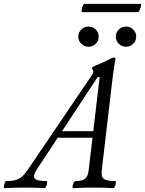

<svg xmlns="http://www.w3.org/2000/svg" viewBox="-86 -975 754 998"><path d="M-63 3Q-67 3 -66 -6Q-65 -15 -61 -24.5Q-57 -34 -53 -34Q-21 -34 -1 -40.5Q19 -47 33 -61.5Q47 -76 62 -98L392 -585Q396 -590 397.5 -595Q399 -600 399 -604Q399 -606 398 -608Q397 -610 395 -613Q394 -615 393 -617.5Q392 -620 392 -622Q392 -624 396 -627Q400 -630 415 -636Q434 -644 449 -650.5Q464 -657 476 -664Q487 -670 495 -673Q503 -676 507 -676Q514 -676 514 -667Q512 -658 508.5 -635.5Q505 -613 500 -576L443 -91Q441 -72 444 -59.5Q447 -47 462.5 -40.5Q478 -34 513 -34Q517 -34 516 -24.5Q515 -15 511.5 -6Q508 3 503 3Q451 0 398 0Q347 0 294 3Q290 3 291 -6Q292 -15 296.5 -24.5Q301 -34 305 -34Q333 -34 347 -40.5Q361 -47 367 -59.5Q373 -72 375 -91L432 -575H422L102 -89Q85 -62 94 -48Q103 -34 156 -34Q160 -34 159 -24.5Q158 -15 154 -6Q150 3 145 3Q94 0 41 0Q-10 0 -63 3ZM193 -259 214 -293H432L429 -259ZM374 -732Q352 -732 336.5 -747.5Q321 -763 321 -785Q321 -806 336.5 -821.5Q352 -837 374 -837Q396 -837 411.5 -821.5Q427 -806 427 -785Q427 -763 411.5 -747.5Q396 -732 374 -732ZM569 -732Q547 -732 531.5 -747.5Q516 -763 516 -785Q516 -806 531.5 -821.5Q547 -837 569 -837Q591 -837 606.5 -821.5Q622 -806 622 -785Q622 -763 606.5 -747.5Q591 -732 569 -732ZM341 -912Q337 -912 338.5 -923Q340 -934 344.5 -944.5Q349 -955 353 -955H644Q649 -955 647 -944.5Q645 -934 640 -923Q635 -912 630 -912Z"/></svg>

Font: Junicode VF
Style: Italic
Weight: 400
Italic angle: -11°
Designer: Peter S. Baker
Version: Version 2.209